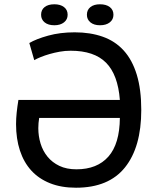

<svg xmlns="http://www.w3.org/2000/svg" viewBox="-20 -864 738 897"><path d="M163 -313Q161 -301 160 -289Q159 -277 159 -265Q159 -228 169.5 -193.5Q180 -159 202 -132Q224 -105 257.5 -89Q291 -73 337 -73Q434 -73 486.5 -132.5Q539 -192 540 -313ZM540 -397Q531 -515 475.5 -571Q420 -627 310 -627Q284 -627 259 -622.5Q234 -618 211.5 -611.5Q189 -605 170.5 -597.5Q152 -590 140 -583L117 -663Q149 -682 205 -697.5Q261 -713 329 -713Q402 -713 460 -692.5Q518 -672 558 -628Q598 -584 619 -515Q640 -446 640 -350Q640 -177 564 -82Q488 13 335 13Q266 13 213.5 -8Q161 -29 126 -67.5Q91 -106 73 -161Q55 -216 55 -284Q55 -310 58 -338.5Q61 -367 66 -397ZM172 -795Q172 -818 188.5 -831Q205 -844 234 -844Q262 -844 279 -831Q296 -818 296 -795Q296 -773 279 -759.5Q262 -746 234 -746Q205 -746 188.5 -759.5Q172 -773 172 -795ZM386 -795Q386 -818 402.5 -831Q419 -844 447 -844Q476 -844 493 -831Q510 -818 510 -795Q510 -773 493 -759.5Q476 -746 447 -746Q419 -746 402.5 -759.5Q386 -773 386 -795Z"/></svg>

Font: PT Sans Caption
Style: Regular
Weight: 400
Designer: A.Korolkova, O.Umpeleva, V.Yefimov
Foundry: ParaType Ltd
Version: Version 2.004W OFL